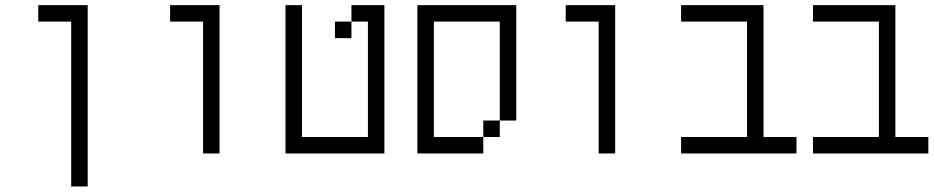

<svg xmlns="http://www.w3.org/2000/svg" viewBox="-20 -582 3540 728"><path d="M250 -500Q250 -500 250 125H312.5V-562.5H125V-500Z M750 -500Q750 -500 750 0H812.5V-562.5H625V-500Z M1062.5 -562.5V0H1437.5V-562.5H1312.5V-500H1250V-437.5H1312.5V-500H1375V-62.5H1125Q1125 -62.5 1125 -562.5Z M1562.5 -562.5V0H1812.5V-62.5H1625V-500H1875Q1875 -500 1875 -125H1812.5V-62.5H1875V-125H1937.5V-562.5Z M2250 -500Q2250 -500 2250 0H2312.5V-562.5H2125V-500Z M3000 0V-62.5H2875Q2875 -62.5 2875 -562.5H2562.5V-500H2812.5V-62.5H2562.5V0Z M3500 0V-62.5H3375Q3375 -62.5 3375 -562.5H3062.5V-500H3312.5V-62.5H3062.5V0Z"/></svg>

Font: Unifont
Style: Regular
Weight: 500
Version: Version 15.1.04